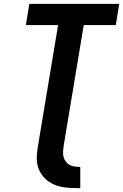

<svg xmlns="http://www.w3.org/2000/svg" viewBox="-20 -755 640 995"><path d="M395 220Q371 220 347 219Q323 218 299.5 213.5Q276 209 255 199Q234 189 217.5 174Q201 159 189.5 139Q178 119 173.5 96Q169 73 171 48.5Q173 24 177 0L281 -625H114L132 -735H598L580 -625H414L310 0Q308 14 307 29Q306 44 309 57Q312 70 320.5 81.5Q329 93 340.5 99.5Q352 106 366.5 108Q381 110 396 110V220Z"/></svg>

Font: Iosevka Curly XBdExObl
Style: Regular
Weight: 800
Width: 7
Italic angle: -9°
Monospace: yes
Designer: Belleve Invis
Foundry: Belleve Invis
Version: Version 11.1.0; ttfautohint (v1.8.3)